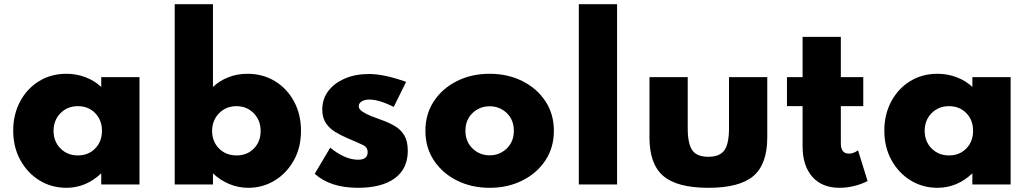

<svg xmlns="http://www.w3.org/2000/svg" viewBox="-20 -880 4926 916"><path d="M296.5 16Q390 16 463 -53V0H645.5V-512H463V-465Q432.5 -494.5 389 -511.2Q345.5 -528 296.5 -528Q222.5 -528 165.2 -492.2Q108 -456.5 75.5 -395Q43 -333.5 43 -257Q43 -178 77 -116.2Q111 -54.5 168.5 -19.2Q226 16 296.5 16ZM351.5 -138.5Q301.5 -138.5 268.5 -171.8Q235.5 -205 235.5 -256Q235.5 -306.5 268.5 -340Q301.5 -373.5 351.5 -373.5Q402 -373.5 434.2 -340.2Q466.5 -307 466.5 -256Q466.5 -205 434.2 -171.8Q402 -138.5 351.5 -138.5Z M1164.5 16Q1233.5 16 1290.5 -18.8Q1347.5 -53.5 1381.8 -114.8Q1416 -176 1416 -256Q1416 -334 1383 -395.5Q1350 -457 1292.2 -492.5Q1234.5 -528 1160 -528Q1111.5 -528 1069 -511.2Q1026.5 -494.5 996 -465V-860H813.5V0H996V-53Q1030.5 -20 1073.8 -2Q1117 16 1164.5 16ZM1108.5 -138.5Q1057.5 -138.5 1024.8 -171.8Q992 -205 992 -255Q992 -306 1025.2 -339.8Q1058.5 -373.5 1108 -373.5Q1157.5 -373.5 1190.5 -339.8Q1223.5 -306 1223.5 -254.5Q1223.5 -204.5 1191.2 -171.5Q1159 -138.5 1108.5 -138.5Z M1688 16Q1801.5 16 1863.5 -29.5Q1925.5 -75 1925.5 -160.5Q1925.5 -206 1909 -233.8Q1892.5 -261.5 1864 -278.5Q1835.5 -295.5 1799.5 -308Q1778.5 -315.5 1753.2 -325.2Q1728 -335 1709.8 -347Q1691.5 -359 1691.5 -373.5Q1691.5 -387 1705.2 -396Q1719 -405 1742.5 -405Q1788 -405 1858.5 -370L1917.5 -489.5Q1811.5 -527 1741 -527Q1675.5 -527 1625 -505.2Q1574.5 -483.5 1546 -445.5Q1517.5 -407.5 1517.5 -357.5Q1517.5 -318 1534.8 -292.5Q1552 -267 1579.5 -250.5Q1607 -234 1638 -220.5Q1689 -199 1711.5 -188.2Q1734 -177.5 1734 -154Q1734 -118 1688.5 -118Q1626 -118 1555.5 -175.5L1481.5 -51Q1555.5 16 1688 16Z M2316 16Q2402.5 16 2472 -18.8Q2541.5 -53.5 2582 -114.8Q2622.5 -176 2622.5 -256Q2622.5 -336 2582 -397.2Q2541.5 -458.5 2472 -493.2Q2402.5 -528 2316 -528Q2229.5 -528 2160 -493.2Q2090.5 -458.5 2050 -397.2Q2009.5 -336 2009.5 -256Q2009.5 -176 2050 -114.8Q2090.5 -53.5 2160 -18.8Q2229.5 16 2316 16ZM2316 -139Q2268 -139 2234.2 -171.8Q2200.5 -204.5 2200.5 -256Q2200.5 -308 2234.2 -340.5Q2268 -373 2316 -373Q2364 -373 2397.8 -340.5Q2431.5 -308 2431.5 -256Q2431.5 -204.5 2397.8 -171.8Q2364 -139 2316 -139Z M2741.5 0H2924V-860H2741.5Z M3359.5 16Q3508.5 16 3574.5 -40.5Q3640.5 -97 3640.5 -224V-512H3458V-269Q3458 -193.5 3435.8 -162.8Q3413.5 -132 3359.5 -132Q3305 -132 3283 -162.8Q3261 -193.5 3261 -269V-512H3078.5V-224Q3078.5 -97 3144.5 -40.5Q3210.5 16 3359.5 16Z M3985 16Q4019 16 4054.5 7.5Q4090 -1 4119 -16.5L4073.5 -163Q4052 -147 4030 -147Q3991.5 -147 3991.5 -196V-373.5H4098.5V-512H3991.5V-704H3809V-512H3734.5V-373.5H3809V-182.5Q3809 -89 3855.5 -36.5Q3902 16 3985 16Z M4452.5 16Q4546 16 4619 -53V0H4801.5V-512H4619V-465Q4588.5 -494.5 4545 -511.2Q4501.5 -528 4452.5 -528Q4378.5 -528 4321.2 -492.2Q4264 -456.5 4231.5 -395Q4199 -333.5 4199 -257Q4199 -178 4233 -116.2Q4267 -54.5 4324.5 -19.2Q4382 16 4452.5 16ZM4507.5 -138.5Q4457.5 -138.5 4424.5 -171.8Q4391.5 -205 4391.5 -256Q4391.5 -306.5 4424.5 -340Q4457.5 -373.5 4507.5 -373.5Q4558 -373.5 4590.2 -340.2Q4622.5 -307 4622.5 -256Q4622.5 -205 4590.2 -171.8Q4558 -138.5 4507.5 -138.5Z"/></svg>

Font: Spartan ExtraBold
Style: Regular
Weight: 800
Designer: Matt Bailey, Mirko Velimirovic
Foundry: Matt Bailey
Version: Version 1.003; ttfautohint (v1.8.3)